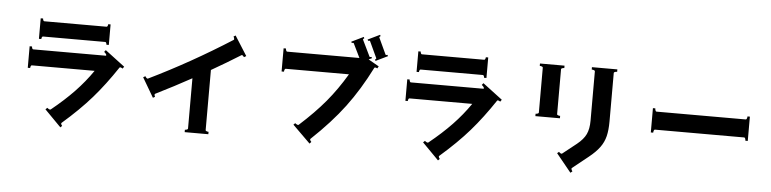

<svg xmlns="http://www.w3.org/2000/svg" viewBox="-52 -1146 6103 1519"><g transform="rotate(5 2999.5 -387.0)"><path d="M257 -619Q252 -619 249 -612Q246 -605 246 -598H227V-761H246Q246 -754 249 -747Q252 -740 257 -740H752Q757 -740 760 -747Q763 -754 763 -761H782V-598H763Q763 -605 760 -612Q757 -619 752 -619ZM762 -555 918 -437 907 -421Q900 -426 892.5 -428.5Q885 -431 882 -427Q789 -287 694 -178Q599 -69 463 49Q461 50 461 54Q461 63 470 72L457 85L327 -47L341 -60Q346 -55 354.5 -50.5Q363 -46 368 -49Q472 -133 549.5 -214Q627 -295 688 -384H189Q184 -384 181 -376.5Q178 -369 178 -362H159V-533H178Q178 -526 181 -518.5Q184 -511 189 -511H767L768 -513Q771 -518 764 -526.5Q757 -535 750 -540Z M1775 -760 1873 -605 1856 -595Q1852 -601 1845.5 -606.5Q1839 -612 1835 -609Q1723 -539 1604 -471V7Q1604 12 1612.5 15Q1621 18 1628 18V37H1440V18Q1447 18 1455.5 15Q1464 12 1464 7V-393Q1330 -319 1181 -245Q1177 -244 1177 -237Q1177 -231 1182 -221L1166 -212L1075 -367L1092 -377Q1095 -370 1102 -363.5Q1109 -357 1114 -360Q1441 -519 1763 -724Q1766 -726 1766 -730Q1766 -741 1759 -750Z M2838 -809Q2837 -811 2832 -811Q2827 -811 2823 -809L2818 -819L2913 -865L2918 -855Q2914 -853 2911 -849.5Q2908 -846 2909 -843L2970 -712Q2971 -710 2976 -710Q2981 -710 2985 -712L2990 -702L2895 -656L2890 -666Q2894 -668 2897 -671.5Q2900 -675 2899 -678ZM2865 -675 2840 -663 2924 -615 2914 -598Q2908 -602 2900 -603.5Q2892 -605 2890 -600Q2801 -423 2696.5 -283.5Q2592 -144 2436 3L2434 7Q2434 16 2445 27L2432 41L2292 -97L2305 -110Q2312 -104 2320.5 -100Q2329 -96 2333 -99Q2455 -209 2538.5 -309Q2622 -409 2695 -532H2192Q2187 -532 2184 -524Q2181 -516 2181 -508H2162V-692H2181Q2181 -684 2184 -676Q2187 -668 2192 -668H2766L2755 -691L2753 -692L2754 -693L2711 -781Q2710 -783 2705 -783Q2699 -783 2695 -781L2691 -791L2786 -837L2791 -827Q2787 -825 2784 -821.5Q2781 -818 2782 -815L2845 -685Q2846 -683 2851 -683Q2857 -683 2861 -685Z M3256 -619Q3251 -619 3248 -612Q3245 -605 3245 -598H3226V-761H3245Q3245 -754 3248 -747Q3251 -740 3256 -740H3751Q3756 -740 3759 -747Q3762 -754 3762 -761H3781V-598H3762Q3762 -605 3759 -612Q3756 -619 3751 -619ZM3761 -555 3917 -437 3906 -421Q3899 -426 3891.5 -428.5Q3884 -431 3881 -427Q3788 -287 3693 -178Q3598 -69 3462 49Q3460 50 3460 54Q3460 63 3469 72L3456 85L3326 -47L3340 -60Q3345 -55 3353.5 -50.5Q3362 -46 3367 -49Q3471 -133 3548.5 -214Q3626 -295 3687 -384H3188Q3183 -384 3180 -376.5Q3177 -369 3177 -362H3158V-533H3177Q3177 -526 3180 -518.5Q3183 -511 3188 -511H3766L3767 -513Q3770 -518 3763 -526.5Q3756 -535 3749 -540Z M4516 53Q4514 54 4514 58Q4514 63 4517 69.5Q4520 76 4523 79L4508 91L4390 -54L4404 -66Q4409 -60 4416.5 -55.5Q4424 -51 4429 -54L4540 -142Q4591 -183 4611 -225.5Q4631 -268 4631 -333V-726Q4631 -731 4622 -734Q4613 -737 4605 -737V-756H4807V-737Q4799 -737 4790 -734Q4781 -731 4781 -726V-340Q4781 -271 4769 -222.5Q4757 -174 4727 -133Q4697 -92 4642 -48ZM4193 -730V-749H4388V-730Q4380 -730 4371.5 -727Q4363 -724 4363 -719V-361Q4363 -356 4371.5 -353Q4380 -350 4388 -350V-331H4193V-350Q4201 -350 4209.5 -353Q4218 -356 4218 -361V-719Q4218 -724 4209.5 -727Q4201 -730 4193 -730Z M5865 -475H5884V-282H5865Q5865 -290 5862 -298.5Q5859 -307 5854 -307H5144Q5139 -307 5136 -298.5Q5133 -290 5133 -282H5114V-475H5133Q5133 -467 5136 -458.5Q5139 -450 5144 -450H5854Q5859 -450 5862 -458.5Q5865 -467 5865 -475Z"/></g></svg>

Font: Aoboshi One
Style: Regular
Weight: 400
Designer: IKIMOJI
Foundry: Natsumi Matsuba
Version: Version 1.000; ttfautohint (v1.8.3)